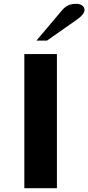

<svg xmlns="http://www.w3.org/2000/svg" viewBox="-20 -982 461 1002"><path d="M107 -700H277V0H107ZM305 -930Q320 -947 337 -954.5Q354 -962 377 -962Q397 -962 409 -953Q421 -944 421 -930Q421 -907 379 -878L225 -770H170Z"/></svg>

Font: Fahkwang
Style: Bold
Weight: 700
Designer: Suppakit Chalermlarp | Katatrad Co.,Ltd.
Foundry: Cadson Demak Co.,Ltd.
Version: Version 1.000; ttfautohint (v1.6)